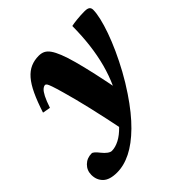

<svg xmlns="http://www.w3.org/2000/svg" viewBox="-239 -623 1020 1020"><g transform="rotate(-45 271.0 -113.0)"><path d="M53.5 -241.5 9.5 -249.5Q30 -313 50.8 -357.2Q71.5 -401.5 95 -428.5Q118.5 -455.5 146.2 -467.5Q174 -479.5 207 -479.5Q227.5 -479.5 242.5 -471.8Q257.5 -464 270 -446Q282.5 -428 295 -397Q307.5 -366 321 -317Q334.5 -268 350 -198.5Q365.5 -129 383 -36L253 144.5Q238.5 73 226 14.8Q213.5 -43.5 202.5 -90.2Q191.5 -137 181.5 -175.8Q171.5 -214.5 162 -247.5Q149.5 -292 142.2 -312.8Q135 -333.5 130.5 -339.8Q126 -346 121 -346Q112 -346 101.2 -336.8Q90.5 -327.5 78.8 -304.8Q67 -282 53.5 -241.5ZM299.5 9.5 315 16Q348.5 -34.5 372.8 -88Q397 -141.5 412.8 -200.2Q428.5 -259 436.5 -324.5Q444.5 -390 445 -465Q460 -468.5 488.8 -471.5Q517.5 -474.5 546.5 -474.5Q567 -474.5 575.8 -467.8Q584.5 -461 584.5 -447.5Q584.5 -423 576 -386.2Q567.5 -349.5 551.5 -304.2Q535.5 -259 512.5 -208.2Q489.5 -157.5 460.8 -105Q432 -52.5 398 -2Q339 86 281.2 142.8Q223.5 199.5 169 226.8Q114.5 254 63 254Q7.5 254 -17.8 229.2Q-43 204.5 -43 166Q-43 132 -19.5 109Q4 86 39 86Q45 86 54 93.8Q63 101.5 75.5 117.5Q88 133.5 101.2 143.2Q114.5 153 124.5 153Q151 153 181 137.5Q211 122 241.5 90.2Q272 58.5 299.5 9.5Z"/></g></svg>

Font: Newsreader ExtraBold
Style: Italic
Weight: 800
Italic angle: -17°
Designer: Hugues Gentile
Foundry: Production Type
Version: Version 1.003